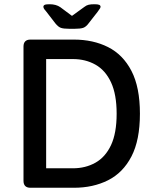

<svg xmlns="http://www.w3.org/2000/svg" viewBox="-20 -887 735 907"><path d="M307 -751Q280 -751 267.5 -755.5Q255 -760 242 -776L198 -833Q189 -843 187 -847.5Q185 -852 185 -855Q185 -861 191 -864Q197 -867 214 -867Q245 -867 265 -853L320 -812L378 -854Q388 -862 398.5 -864.5Q409 -867 426 -867Q443 -867 449 -864Q455 -861 455 -855Q455 -852 452.5 -847.5Q450 -843 441 -831L398 -776Q386 -760 373 -755.5Q360 -751 333 -751ZM124 0Q91 0 91 -33V-667Q91 -700 124 -700H329Q420 -700 490.5 -664.5Q561 -629 601 -552Q641 -475 641 -350Q641 -225 601 -148Q561 -71 490.5 -35.5Q420 0 329 0ZM198 -92H324Q384 -92 431 -118.5Q478 -145 504.5 -201.5Q531 -258 531 -350Q531 -441 504.5 -498Q478 -555 431 -581.5Q384 -608 324 -608H198Z"/></svg>

Font: Asap Medium
Style: Regular
Weight: 500
Designer: Pablo Cosgaya
Foundry: Omnibus-Type
Version: Version 3.001; ttfautohint (v1.8.3)